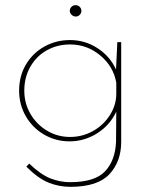

<svg xmlns="http://www.w3.org/2000/svg" viewBox="-20 -541 583 743"><path d="M449 -378V8Q449 84 403.5 133Q358 182 252 182Q209 182 168.5 166Q128 150 82 104L93 92Q138 135 175.5 149.5Q213 164 251 164Q347 164 386.5 122Q426 80 429 8L430 -109Q406 -57 356.5 -25.5Q307 6 249 6Q196 6 151 -20Q106 -46 80 -91Q54 -136 54 -190Q54 -247 80.5 -291.5Q107 -336 152 -361Q197 -386 251 -386Q309 -386 357.5 -354.5Q406 -323 429 -272L434 -378ZM430 -178V-221Q419 -284 368 -326.5Q317 -369 251 -369Q202 -369 161.5 -346.5Q121 -324 97.5 -283Q74 -242 74 -190Q74 -141 98 -100Q122 -59 162.5 -35Q203 -11 251 -11Q299 -11 340 -34Q381 -57 405.5 -96Q430 -135 430 -178ZM273 -521Q282 -521 288.5 -514.5Q295 -508 295 -499Q295 -490 288.5 -483.5Q282 -477 273 -477Q264 -477 257 -484Q250 -491 250 -499Q250 -508 256.5 -514.5Q263 -521 273 -521Z"/></svg>

Font: Josefin Sans Thin
Style: Regular
Weight: 250
Designer: Santiago Orozco
Foundry: Typemade
Version: Version 2.000